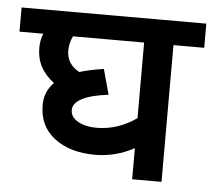

<svg xmlns="http://www.w3.org/2000/svg" viewBox="-65 -510 617 554"><g transform="rotate(5 243.5 -233.0)"><path d="M422 -396V0H337V-90Q283 -61 224 -61Q151 -61 106 -95.5Q61 -130 61 -191Q61 -230 88 -257Q37 -295 37 -354Q37 -377 45 -396H-24V-466H511V-396ZM131 -396Q121 -376 121 -354Q121 -315 158 -295Q187 -304 228 -310L248 -237Q198 -231 172 -217.5Q146 -204 146 -184Q146 -163 168 -151Q190 -139 221 -139Q283 -139 337 -177V-396Z"/></g></svg>

Font: Cambay Devanagari
Style: Regular
Weight: 700
Designer: Pooja Saxena
Foundry: Pooja Saxena
Version: Version 1.095;PS 001.095;hotconv 1.0.70;makeotf.lib2.5.58329